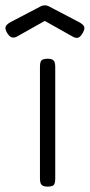

<svg xmlns="http://www.w3.org/2000/svg" viewBox="-94 -685 335 716"><path d="M83 11Q73 11 66.5 8Q60 5 57.5 -1.5Q55 -8 55 -19V-437Q55 -448 57.5 -454.5Q60 -461 66.5 -463.5Q73 -466 84 -466Q95 -466 101 -463Q107 -460 109.5 -453.5Q112 -447 112 -435V-18Q112 -7 109.5 -0.5Q107 6 100.5 8.5Q94 11 83 11ZM73 -665Q77 -665 80 -664.5Q83 -664 87 -662L196 -605Q214 -596 219 -587.5Q224 -579 215 -563Q206 -547 197.5 -544.5Q189 -542 178 -548L73 -607L-32 -548Q-42 -543 -51 -546Q-60 -549 -69 -565Q-77 -580 -71.5 -588.5Q-66 -597 -50 -605L59 -662Q63 -664 66 -664.5Q69 -665 73 -665Z"/></svg>

Font: Fredoka Expanded Light
Style: Regular
Weight: 300
Width: 7
Designer: Ben Nathan
Foundry: Milena B. Brandão, Ben Nathan
Version: Version 2.001